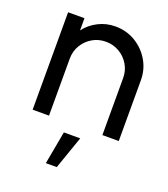

<svg xmlns="http://www.w3.org/2000/svg" viewBox="-135 -610 812 926"><g transform="rotate(20 271.0 -147.0)"><path d="M502 -311.5V0H418V-292.5Q418 -330.5 399.5 -361.5Q381 -392.5 349.8 -410.8Q318.5 -429 281 -429Q243 -429 212 -410.8Q181 -392.5 162.5 -361.5Q144 -330.5 144 -292.5V0H60V-500H144V-437.5Q170.5 -472.5 211 -493.2Q251.5 -514 299 -514Q355 -514 401 -486.8Q447 -459.5 474.5 -413.5Q502 -367.5 502 -311.5ZM208 220.5 239 51.5H323L264 220.5Z"/></g></svg>

Font: Urbanist Medium
Style: Regular
Weight: 500
Designer: Corey Hu
Foundry: Corey Hu
Version: Version 1.321; ttfautohint (v1.8.4.7-5d5b)